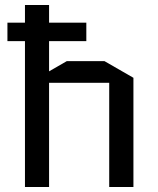

<svg xmlns="http://www.w3.org/2000/svg" viewBox="-20 -750 635 770"><path d="M176.8 0H80.1V-585H9.8V-659.2H80.1V-730H176.8V-659.2H326.2V-585H176.8V-463.9L248 -504.9H398.9L515.1 -438V0H418V-418H176.8Z"/></svg>

Font: Quantico
Style: Regular
Weight: 400
Designer: Matt Desmond
Foundry: MADtype
Version: Version 2.002